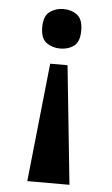

<svg xmlns="http://www.w3.org/2000/svg" viewBox="-52 -578 464 794"><g transform="rotate(5 179.5 -181.0)"><path d="M216 -312 267 180H92L144 -312ZM179 -542Q213 -542 236.5 -524Q260 -506 260 -460Q260 -413 236.5 -395.5Q213 -378 179 -378Q147 -378 122.5 -395.5Q98 -413 98 -460Q98 -506 122.5 -524Q147 -542 179 -542Z"/></g></svg>

Font: Noto Serif Sinhala
Style: Bold
Weight: 700
Designer: Jelle Bosma - Monotype Design Team
Foundry: Monotype Imaging Inc.
Version: Version 2.007; ttfautohint (v1.8.4.7-5d5b)